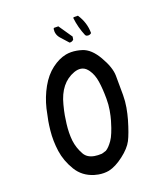

<svg xmlns="http://www.w3.org/2000/svg" viewBox="-73 -692 647 745"><g transform="rotate(-10 250.0 -319.5)"><path d="M238.8 -10.3Q247.6 -9.3 255.4 -9.3Q278.3 -9.3 297.9 -16.6Q325.2 -27.8 353.5 -58.6Q381.8 -89.4 390.4 -116.9Q398.9 -144.5 404.8 -198.2Q407.2 -221.2 407.2 -246.1Q407.2 -271 402.8 -296.4Q395 -341.8 388.4 -375.5Q381.8 -409.2 347.2 -450.2Q313 -491.2 277.3 -495.6Q266.1 -497.1 255.9 -497.1Q231.9 -497.1 211.9 -489.7Q183.1 -478.5 158 -451.4Q132.8 -424.3 118.4 -383.1Q104 -341.8 101.1 -296.9Q99.6 -264.2 99.6 -247.6Q99.6 -231 101.1 -210Q104 -168 117.4 -126.7Q130.9 -85.4 161.6 -50.3Q191.4 -16.1 238.8 -10.3ZM252.4 -82.5Q223.6 -82.5 208.5 -100.6Q187.5 -126 178.2 -156.7Q169.4 -187.5 167.5 -224.6Q166.5 -238.8 166.5 -257.6Q166.5 -276.4 168.5 -300.3Q174.8 -384.3 231.9 -417Q246.6 -425.3 259.8 -425.3Q274.4 -425.3 286.6 -415L292 -410.2Q310.1 -392.1 319.8 -363Q329.6 -334 336.9 -293.5Q341.3 -269.5 341.3 -246.3Q341.3 -223.1 339.4 -206.3Q337.4 -189.5 335.7 -178.7Q334 -168 332 -159.2Q328.1 -140.6 322.3 -128.4Q311 -104.5 299.3 -94.7L282.7 -86.4Q266.1 -82.5 252.4 -82.5ZM233.9 -532.7Q243.7 -533.2 249.5 -541.5V-553.7L201.7 -602.5L184.1 -599.6L182.1 -596.2Q182.6 -573.2 200.2 -559.1ZM307.6 -547.4Q316.4 -547.4 322.3 -554.7Q314.9 -597.2 283.7 -629.9L266.1 -627L264.6 -624Q275.9 -585.4 298.3 -550.8L302.7 -547.9Q305.2 -547.4 307.6 -547.4Z"/></g></svg>

Font: Bakudai
Style: Light
Weight: 300
Version: Version 1.48